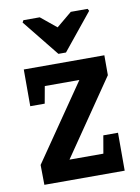

<svg xmlns="http://www.w3.org/2000/svg" viewBox="-80 -744 583 798"><g transform="rotate(-10 211.5 -344.5)"><path d="M75 -689H144L210 -635L275 -689H346L351 -680L226 -526H194L70 -680ZM42 0 41 -84 261 -404H115L102 -332H41V-487H381V-403L163 -85H306L319 -160H381V0Z"/></g></svg>

Font: Kreon Medium
Style: Regular
Weight: 500
Version: Version 2.002